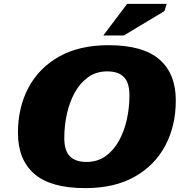

<svg xmlns="http://www.w3.org/2000/svg" viewBox="-20 -955 942 990"><path d="M886.5 -437Q886.5 -306.5 832.2 -204.2Q778 -102 674 -43.5Q570 15 419.5 15Q241.5 15 157 -58.5Q72.5 -132 72.5 -270Q72.5 -401 126.8 -503Q181 -605 285.2 -663.5Q389.5 -722 539.5 -722Q717.5 -722 802 -648.5Q886.5 -575 886.5 -437ZM311.5 -243.5Q311.5 -178.5 340.2 -149.2Q369 -120 426 -120Q482.5 -120 524 -149.5Q565.5 -179 593 -228.5Q620.5 -278 634 -339.2Q647.5 -400.5 647.5 -463.5Q647.5 -528.5 618.8 -557.8Q590 -587 533 -587Q477 -587 435.2 -557.5Q393.5 -528 366 -478.5Q338.5 -429 325 -367.8Q311.5 -306.5 311.5 -243.5ZM512.5 -772 635.5 -935H839.5L828 -898L618.5 -772Z"/></svg>

Font: Newsreader 6pt ExtraBold
Style: Italic
Weight: 800
Italic angle: -17°
Designer: Hugues Gentile
Foundry: Production Type
Version: Version 1.003; ttfautohint (v1.8.3)